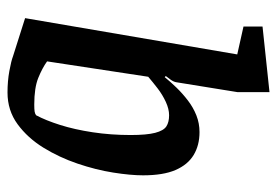

<svg xmlns="http://www.w3.org/2000/svg" viewBox="-136 -608 755 524"><g transform="rotate(90 242.0 -346.5)"><path d="M233 11Q202 11 174.5 6Q147 1 134 -4L30 -37L129 -616L53 -633V-685L232 -704V-617L205 -450Q204 -443 198.5 -435Q193 -427 188 -421L191 -418Q204 -434 220 -450.5Q236 -467 255 -481.5Q274 -496 295.5 -504.5Q317 -513 341 -513Q377 -513 403.5 -497Q430 -481 444.5 -447.5Q459 -414 459 -359Q459 -325 451.5 -277.5Q444 -230 427 -180Q410 -130 383.5 -87Q357 -44 319.5 -16.5Q282 11 233 11ZM266 -62Q279 -62 285 -63Q291 -64 295 -67Q309 -93 321.5 -132.5Q334 -172 341.5 -221.5Q349 -271 349 -325Q349 -369 343 -392Q337 -415 325.5 -422.5Q314 -430 295 -430Q278 -430 258.5 -421Q239 -412 221.5 -398.5Q204 -385 190 -373L148 -97Q166 -84 193 -73Q220 -62 266 -62Z"/></g></svg>

Font: Faustina Light SemiBold
Style: Italic
Weight: 600
Italic angle: -8°
Version: Version 1.200